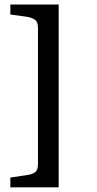

<svg xmlns="http://www.w3.org/2000/svg" viewBox="-20 -721 427 842"><path d="M237.3 100.6V-701.2H25.4V-657.2L97.7 -647.5Q124 -642.6 135.3 -632.8Q146.5 -623 146.5 -599.6V-1Q146.5 23.4 135.3 33.2Q124 43 97.7 46.9L25.4 57.6V100.6Z"/></svg>

Font: Kurale
Style: Regular
Weight: 400
Version: 1.0; ttfautohint (v1.3)